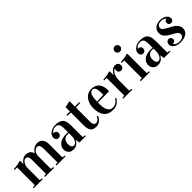

<svg xmlns="http://www.w3.org/2000/svg" viewBox="264 -2003 3282 3282"><g transform="rotate(-45 1905.0 -362.0)"><path d="M27.8 -451.2V-471.2L129.9 -481.9L198.7 -500L205.6 -485.8V-419.9H207.5Q265.6 -504.9 347.7 -504.9Q364.7 -504.9 380.9 -501.2Q397 -497.6 414.8 -488.5Q432.6 -479.5 447.3 -460.2Q461.9 -440.9 470.2 -413.6H471.2Q536.6 -504.9 623.5 -504.9Q640.6 -504.9 656.7 -501.7Q672.9 -498.5 691.7 -487.8Q710.4 -477.1 724.1 -460Q737.8 -442.9 747.1 -411.9Q756.3 -380.9 756.3 -339.8V-24.9L806.6 -20V0H586.4V-20L636.2 -24.9V-356.9Q636.2 -385.7 631.1 -406.5Q626 -427.2 619.4 -437.5Q612.8 -447.8 603 -453.4Q593.3 -459 587.4 -460Q581.5 -460.9 574.2 -460.9Q541.5 -460.9 510.5 -424.8Q479.5 -388.7 479.5 -325.7V-24.9L529.8 -20V0H309.6V-20L359.4 -24.9V-356.9Q359.4 -385.7 354.5 -406.5Q349.6 -427.2 343 -437.5Q336.4 -447.8 326.9 -453.4Q317.4 -459 311.5 -460Q305.7 -460.9 298.3 -460.9Q267.1 -460.9 237.3 -418.9Q207.5 -377 207.5 -315.9V-24.9L257.8 -20V0H37.6V-20L87.9 -24.9V-451.2Z M865.2 -106Q865.2 -129.9 872.8 -152.1Q880.4 -174.3 897.5 -194.8Q914.6 -215.3 939.5 -230.5Q964.4 -245.6 1001.2 -254.6Q1038.1 -263.7 1083 -263.7Q1106.9 -263.7 1128.4 -261.7V-329.1Q1128.4 -361.3 1127.2 -381.3Q1126 -401.4 1121.1 -422.6Q1116.2 -443.8 1107.2 -455.3Q1098.1 -466.8 1081.8 -474.4Q1065.4 -481.9 1042 -481.9Q970.7 -481.9 938 -425.8V-423.8Q946.3 -425.3 953.1 -425.3Q978.5 -425.3 993.2 -409.7Q1007.8 -394 1007.8 -364.7Q1007.8 -339.4 990.2 -322Q972.7 -304.7 946.3 -304.7Q917.5 -304.7 900.9 -324.2Q884.3 -343.8 884.3 -370.1Q884.3 -427.7 937.3 -466.3Q990.2 -504.9 1059.1 -504.9Q1107.9 -504.9 1142.3 -494.6Q1176.8 -484.4 1197.3 -467.5Q1217.8 -450.7 1229.2 -421.6Q1240.7 -392.6 1244.4 -362.3Q1248 -332 1248 -288.1V-24.9L1298.3 -20V0H1143.1L1129.4 -77.1H1128.4Q1104.5 -30.8 1070.6 -8.1Q1036.6 14.6 988.3 14.6Q928.7 14.6 897 -21Q865.2 -56.6 865.2 -106ZM983.4 -116.2Q983.4 -77.1 998 -53Q1012.7 -28.8 1041 -28.8Q1074.2 -28.8 1101.3 -70.3Q1128.4 -111.8 1128.4 -171.9V-239.3Q1108.9 -241.7 1096.7 -241.7Q1071.3 -241.7 1051.5 -234.9Q1031.7 -228 1020 -216.3Q1008.3 -204.6 1000.5 -191.7Q992.7 -178.7 989.3 -163.1Q985.8 -147.5 984.6 -137.2Q983.4 -127 983.4 -116.2Z M1319.3 -469.2V-490.2H1402.3V-598.1L1444.3 -602.5L1513.2 -620.6L1522.5 -606.4V-490.2H1629.4V-469.2L1522.5 -464.8V-121.1Q1522.5 -91.3 1529.5 -71.5Q1536.6 -51.8 1548.1 -44.4Q1559.6 -37.1 1566.7 -35.2Q1573.7 -33.2 1581.5 -33.2Q1596.7 -33.2 1610.6 -39.8Q1624.5 -46.4 1636 -59.1Q1647.5 -71.8 1654.8 -82.3Q1662.1 -92.8 1671.4 -107.9L1692.4 -95.2Q1666.5 -52.2 1647.5 -32.7Q1601.1 14.6 1540.5 14.6Q1517.6 14.6 1499.8 11.5Q1481.9 8.3 1462.9 -2Q1443.8 -12.2 1431.2 -29.5Q1418.5 -46.9 1410.4 -77.4Q1402.3 -107.9 1402.3 -148.9V-464.8Z M1724.1 -245.1Q1724.1 -283.2 1731.4 -319.6Q1738.8 -356 1755.4 -389.6Q1772 -423.3 1795.9 -448.7Q1819.8 -474.1 1855.2 -489.5Q1890.6 -504.9 1933.6 -504.9Q1974.1 -504.9 2006.3 -493.4Q2038.6 -481.9 2060.1 -461.4Q2081.5 -440.9 2095.7 -411.4Q2109.9 -381.8 2116 -347.4Q2122.1 -313 2122.1 -272L2108.9 -259.8H1849.1V-230Q1849.1 -17.1 1970.2 -17.1Q2056.2 -17.1 2107.4 -103L2126.5 -91.3Q2063.5 14.6 1947.3 14.6Q1835 14.6 1779.5 -54.7Q1724.1 -124 1724.1 -245.1ZM1849.1 -281.7 2006.8 -288.1Q2008.3 -313 2008.3 -335.9Q2008.3 -406.7 1991.5 -444.8Q1974.6 -482.9 1935.5 -482.9Q1912.1 -482.9 1895.3 -467.5Q1878.4 -452.1 1869.1 -423.3Q1859.9 -394.5 1855.2 -360.6Q1850.6 -326.7 1849.1 -281.7Z M2191.9 -451.2V-471.2L2293.9 -481.9L2362.8 -500L2369.6 -485.8V-401.9H2371.6Q2381.3 -421.4 2395.5 -439.9Q2409.7 -458.5 2426.5 -472.9Q2443.4 -487.3 2462.4 -496.1Q2481.4 -504.9 2501 -504.9Q2539.1 -504.9 2559.8 -484.6Q2580.6 -464.4 2580.6 -430.7Q2580.6 -416.5 2576.2 -404.5Q2571.8 -392.6 2563.7 -383.8Q2555.7 -375 2544.2 -369.9Q2532.7 -364.7 2519 -364.7Q2504.4 -364.7 2492.7 -369.6Q2481 -374.5 2472.9 -382.8Q2464.8 -391.1 2460.4 -402.1Q2456.1 -413.1 2456.1 -425.8Q2456.1 -451.7 2466.8 -463.9V-466.8Q2449.2 -462.9 2432.4 -448.2Q2415.5 -433.6 2401.9 -408.4Q2388.2 -383.3 2379.9 -347.9Q2371.6 -312.5 2371.6 -268.1V-24.9L2421.9 -20V0H2201.7V-20L2252 -24.9V-451.2Z M2615.7 -451.2V-471.2L2717.8 -481.9L2786.6 -500L2795.4 -485.8V-24.9L2845.7 -20V0H2625.5V-20L2675.8 -24.9V-451.2ZM2668.9 -673.3Q2668.9 -687 2674.1 -698.7Q2679.2 -710.4 2688 -719.2Q2696.8 -728 2708.5 -732.9Q2720.2 -737.8 2733.4 -737.8Q2746.6 -737.8 2758.3 -732.7Q2770 -727.5 2779.1 -718.8Q2788.1 -710 2793.2 -698.2Q2798.3 -686.5 2798.3 -673.3Q2798.3 -660.2 2793.2 -648.4Q2788.1 -636.7 2779.3 -627.7Q2770.5 -618.7 2758.8 -613.5Q2747.1 -608.4 2733.4 -608.4Q2719.7 -608.4 2708 -613.5Q2696.3 -618.7 2687.5 -627.4Q2678.7 -636.2 2673.8 -647.9Q2668.9 -659.7 2668.9 -673.3Z M2909.2 -106Q2909.2 -129.9 2916.7 -152.1Q2924.3 -174.3 2941.4 -194.8Q2958.5 -215.3 2983.4 -230.5Q3008.3 -245.6 3045.2 -254.6Q3082 -263.7 3127 -263.7Q3150.9 -263.7 3172.4 -261.7V-329.1Q3172.4 -361.3 3171.1 -381.3Q3169.9 -401.4 3165 -422.6Q3160.2 -443.8 3151.1 -455.3Q3142.1 -466.8 3125.7 -474.4Q3109.4 -481.9 3085.9 -481.9Q3014.6 -481.9 2981.9 -425.8V-423.8Q2990.2 -425.3 2997.1 -425.3Q3022.5 -425.3 3037.1 -409.7Q3051.8 -394 3051.8 -364.7Q3051.8 -339.4 3034.2 -322Q3016.6 -304.7 2990.2 -304.7Q2961.4 -304.7 2944.8 -324.2Q2928.2 -343.8 2928.2 -370.1Q2928.2 -427.7 2981.2 -466.3Q3034.2 -504.9 3103 -504.9Q3151.9 -504.9 3186.3 -494.6Q3220.7 -484.4 3241.2 -467.5Q3261.7 -450.7 3273.2 -421.6Q3284.7 -392.6 3288.3 -362.3Q3292 -332 3292 -288.1V-24.9L3342.3 -20V0H3187L3173.3 -77.1H3172.4Q3148.4 -30.8 3114.5 -8.1Q3080.6 14.6 3032.2 14.6Q2972.7 14.6 2940.9 -21Q2909.2 -56.6 2909.2 -106ZM3027.3 -116.2Q3027.3 -77.1 3042 -53Q3056.6 -28.8 3085 -28.8Q3118.2 -28.8 3145.3 -70.3Q3172.4 -111.8 3172.4 -171.9V-239.3Q3152.8 -241.7 3140.6 -241.7Q3115.2 -241.7 3095.5 -234.9Q3075.7 -228 3064 -216.3Q3052.2 -204.6 3044.4 -191.7Q3036.6 -178.7 3033.2 -163.1Q3029.8 -147.5 3028.6 -137.2Q3027.3 -127 3027.3 -116.2Z M3569.3 -9.3Q3625 -9.3 3651.6 -29.8Q3678.2 -50.3 3678.2 -81.1Q3678.2 -97.2 3673.1 -109.6Q3668 -122.1 3656.5 -133.5Q3645 -145 3626.2 -157Q3607.4 -168.9 3579.6 -184.1Q3555.2 -198.2 3527.8 -213.6Q3500.5 -229 3477.3 -249.3Q3454.1 -269.5 3438.7 -296.4Q3423.3 -323.2 3423.3 -360.8Q3423.3 -394 3436 -420.9Q3448.7 -447.8 3471.4 -466.6Q3494.1 -485.4 3525.6 -495.6Q3557.1 -505.9 3594.7 -505.9Q3623 -505.9 3651.6 -498.8Q3680.2 -491.7 3703.1 -477.5Q3726.1 -463.4 3740.2 -442.4Q3754.4 -421.4 3754.4 -393.6Q3754.4 -382.8 3750.7 -372.6Q3747.1 -362.3 3739.7 -354Q3732.4 -345.7 3721.9 -340.6Q3711.4 -335.4 3697.8 -335.4Q3669.4 -335.4 3655.3 -351.1Q3641.1 -366.7 3641.1 -389.2Q3641.1 -403.3 3645 -413.3Q3648.9 -423.3 3655.5 -429.9Q3662.1 -436.5 3670.7 -439.7Q3679.2 -442.9 3688 -442.9H3692.4V-443.8Q3687.5 -451.7 3678.2 -458.7Q3668.9 -465.8 3656.2 -471.4Q3643.6 -477.1 3627.9 -480.5Q3612.3 -483.9 3594.7 -483.9Q3568.8 -483.9 3550.8 -477.1Q3532.7 -470.2 3521.2 -459.7Q3509.8 -449.2 3504.4 -436.5Q3499 -423.8 3499 -412.1Q3499 -397.9 3503.4 -387.7Q3507.8 -377.4 3518.8 -366.9Q3529.8 -356.4 3549.1 -344.2Q3568.4 -332 3597.7 -314.9Q3626 -300.3 3657.5 -283.7Q3689 -267.1 3715.3 -245.4Q3741.7 -223.6 3759 -195.6Q3776.4 -167.5 3776.4 -129.9Q3776.4 -98.1 3764.4 -71.8Q3752.4 -45.4 3727.3 -26.4Q3702.1 -7.3 3663.3 3.2Q3624.5 13.7 3571.3 13.7Q3545.9 13.7 3517.1 7.3Q3488.3 1 3463.9 -12.9Q3439.5 -26.9 3423.3 -49.1Q3407.2 -71.3 3407.2 -103.5Q3407.2 -117.2 3411.6 -129.9Q3416 -142.6 3424.1 -152.6Q3432.1 -162.6 3443.8 -168.5Q3455.6 -174.3 3470.7 -174.3Q3483.9 -174.3 3494.1 -169.7Q3504.4 -165 3511.5 -157.5Q3518.6 -149.9 3522.5 -139.6Q3526.4 -129.4 3526.9 -117.7Q3526.9 -104 3522 -93.5Q3517.1 -83 3509.3 -76.2Q3501.5 -69.3 3491.5 -65.7Q3481.4 -62 3471.7 -62Q3469.7 -62 3467.5 -62Q3465.3 -62 3463.4 -62.5V-61.5Q3467.8 -51.8 3476.6 -42.5Q3485.4 -33.2 3498.8 -25.9Q3512.2 -18.6 3530 -13.9Q3547.9 -9.3 3569.3 -9.3Z"/></g></svg>

Font: Vidaloka 
Style: Regular
Weight: 400
Designer: Cyreal (www.cyreal.org)
Foundry: Cyreal (www.cyreal.org)
Version: Version 1.011